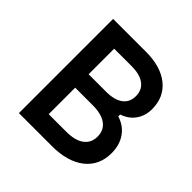

<svg xmlns="http://www.w3.org/2000/svg" viewBox="-201 -976 1153 1153"><g transform="rotate(45 375.0 -400.0)"><path d="M121 0V-800H401Q526 -800 598 -742Q670 -684 670 -582Q670 -526 640.5 -484Q611 -442 557 -424V-408Q618 -389 651.5 -340.5Q685 -292 685 -224Q685 -119 609.5 -59.5Q534 0 401 0ZM252 -122H401Q476 -122 515.5 -151.5Q555 -181 555 -234Q555 -288 515.5 -317.5Q476 -347 401 -347H252ZM252 -461H400Q471 -461 508.5 -489Q546 -517 546 -569Q546 -621 508.5 -649.5Q471 -678 400 -678H252Z"/></g></svg>

Font: Martian Mono SemiExpanded Medium
Style: Regular
Weight: 500
Width: 6
Designer: Roman Shamin
Foundry: Evil Martians
Version: Version 1.000